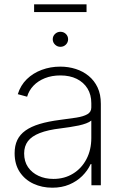

<svg xmlns="http://www.w3.org/2000/svg" viewBox="-20 -854 569 885"><path d="M221.2 11.2Q173.8 11.2 134.3 -7.1Q94.7 -25.4 71 -61Q47.4 -96.7 47.4 -147.9Q47.4 -182.6 59.6 -208.3Q71.8 -233.9 97.4 -252.2Q123 -270.5 162.6 -282.5Q202.1 -294.4 255.9 -301.3Q298.8 -306.6 331.5 -311.8Q364.3 -316.9 382.6 -327.4Q400.9 -337.9 400.9 -358.4V-378.4Q400.9 -417.5 383.3 -446Q365.7 -474.6 333.7 -490.5Q301.8 -506.3 258.3 -506.3Q218.8 -506.3 187 -493.7Q155.3 -481 134.3 -459Q113.3 -437 105 -408.2L62 -419.9Q74.7 -460.9 103.5 -489Q132.3 -517.1 172.4 -532Q212.4 -546.9 257.8 -546.9Q295.4 -546.9 329.1 -536.1Q362.8 -525.4 388.9 -503.9Q415 -482.4 429.9 -450.7Q444.8 -418.9 444.8 -376V0H401.4V-97.7H397.9Q383.8 -67.4 358.9 -42.7Q334 -18.1 299.3 -3.4Q264.6 11.2 221.2 11.2ZM226.1 -29.3Q276.9 -29.3 316.4 -53.5Q356 -77.6 378.4 -120.4Q400.9 -163.1 400.9 -218.3V-298.3Q392.1 -291 377.2 -285.4Q362.3 -279.8 343.3 -275.6Q324.2 -271.5 302.7 -268.3Q281.2 -265.1 259.3 -262.2Q200.7 -255.4 163.3 -240.7Q126 -226.1 108.6 -203.1Q91.3 -180.2 91.3 -146.5Q91.3 -109.9 109.1 -83.7Q127 -57.6 157.5 -43.5Q188 -29.3 226.1 -29.3ZM258.3 -638.2Q244.1 -638.2 233.6 -648.4Q223.1 -658.7 223.1 -672.9Q223.1 -687.5 233.6 -697.5Q244.1 -707.5 258.3 -707.5Q273.4 -707.5 283.7 -697.5Q293.9 -687.5 293.9 -672.9Q293.9 -658.7 283.7 -648.4Q273.4 -638.2 258.3 -638.2ZM378.9 -834V-798.3H137.2V-834Z"/></svg>

Font: Inter 18pt ExtraLight
Style: Regular
Weight: 250
Designer: Rasmus Andersson
Foundry: rsms
Version: Version 4.001;git-66647c0bb